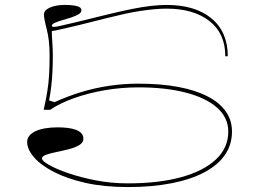

<svg xmlns="http://www.w3.org/2000/svg" viewBox="-20 -743 1050 778"><path d="M498 15Q402 15 326.5 -2Q251 -19 198 -46.5Q145 -74 117.5 -106Q90 -138 90 -168Q90 -182 99 -193Q108 -204 124 -211.5Q140 -219 163 -223Q186 -227 213 -227Q236 -227 255.5 -224.5Q275 -222 289 -216.5Q303 -211 310.5 -202Q318 -193 318 -181Q318 -165 301 -155Q284 -145 259 -138.5Q234 -132 209 -127Q184 -122 167 -116Q150 -110 150 -101Q150 -91 179 -74.5Q208 -58 257.5 -41Q307 -24 369 -12Q431 0 498 0Q623 0 714 -25Q805 -50 855 -97Q905 -144 905 -210Q905 -266 860.5 -306Q816 -346 734 -367.5Q652 -389 541 -389Q472 -389 405 -377.5Q338 -366 280.5 -345.5Q223 -325 183 -298H157Q166 -338 171.5 -371.5Q177 -405 179 -440Q181 -475 181 -518Q181 -580 169.5 -624Q158 -668 158 -684Q158 -696 169 -704.5Q180 -713 199 -718Q218 -723 243 -723Q275 -723 292.5 -718Q310 -713 310 -702Q310 -692 298 -685Q286 -678 268 -672Q250 -666 232 -661Q214 -656 202 -650.5Q190 -645 190 -639Q190 -634 200 -634Q205 -634 225.5 -638.5Q246 -643 290 -653.5Q334 -664 406 -682Q467 -697 511.5 -706Q556 -715 591 -719Q626 -723 655 -723Q714 -723 759.5 -709Q805 -695 837.5 -668Q870 -641 886.5 -602.5Q903 -564 903 -515H893Q893 -607 829 -657.5Q765 -708 655 -708Q631 -708 604.5 -705.5Q578 -703 548 -698.5Q518 -694 484 -686.5Q450 -679 410 -669Q379 -661 352.5 -654.5Q326 -648 302.5 -642Q279 -636 256 -631Q233 -626 207 -620L190 -617Q190 -597 192 -571Q194 -545 194 -516Q194 -483 192.5 -452Q191 -421 187.5 -392Q184 -363 179 -336L201 -329Q256 -354 311 -370.5Q366 -387 423.5 -395.5Q481 -404 541 -404Q631 -404 701 -391Q771 -378 820 -353Q869 -328 894.5 -292Q920 -256 920 -210Q920 -157 891.5 -115.5Q863 -74 808.5 -45Q754 -16 675.5 -0.5Q597 15 498 15Z"/></svg>

Font: Kalnia Expanded Thin
Style: Regular
Weight: 250
Width: 7
Designer: Frida Medrano
Foundry: Frida Medrano
Version: Version 1.105